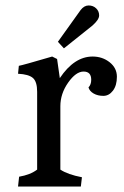

<svg xmlns="http://www.w3.org/2000/svg" viewBox="-20 -683 454 703"><path d="M319 -476Q355 -476 381.5 -455Q408 -434 408 -402Q408 -370 393.5 -351Q379 -332 358.5 -332Q338 -332 323 -340.5Q308 -349 304 -363Q314 -373 314 -391Q314 -421 286 -421Q258 -421 229.5 -380.5Q201 -340 201 -294V-62Q228 -44 280 -34L276 0H46L50 -36Q91 -43 116 -62V-347Q116 -384 100.5 -397.5Q85 -411 46 -413L49 -442Q62 -444 171 -476L189 -467L199 -397Q252 -476 319 -476ZM275 -646Q288 -663 304.5 -663Q321 -663 332 -652.5Q343 -642 343 -626.5Q343 -611 318 -589L214 -506L192 -530Z"/></svg>

Font: Caladea
Style: Regular
Weight: 400
Designer: Carolina Giovagnoli and Andres Torresi
Foundry: Carolina Giovagnoli and Andres Torresi
Version: Version 1.002